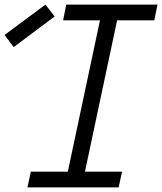

<svg xmlns="http://www.w3.org/2000/svg" viewBox="-85 -820 709 840"><path d="M197 0 367 -800H442L272 0ZM35 0 50 -69H449L434 0ZM191 -731 205 -800H604L590 -731ZM-25 -614 -65 -667 114 -800 154 -748Z"/></svg>

Font: Victor Mono
Style: Italic
Weight: 400
Italic angle: -12°
Monospace: yes
Designer: Rune Bjørnerås
Version: Version 1.561;gftools[0.9.30]